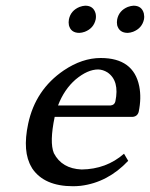

<svg xmlns="http://www.w3.org/2000/svg" viewBox="-20 -642 525 672"><path d="M221.2 -574.2Q227.5 -605 258.3 -617.7Q269 -621.6 278.3 -622.1Q307.1 -622.1 314.5 -595.2Q316.9 -584.5 314.9 -574.2Q308.1 -543 276.9 -530.8Q267.1 -527.3 257.8 -526.9Q228 -526.9 221.2 -553.7Q219.2 -564 221.2 -574.2ZM390.1 -574.2Q396.5 -605 427.2 -617.7Q438 -621.6 447.3 -622.1Q476.1 -622.1 483.4 -595.2Q485.8 -584.5 483.9 -574.2Q477.1 -543 445.8 -530.8Q436 -527.3 427.2 -526.9Q397.5 -526.9 390.1 -553.7Q388.2 -564 390.1 -574.2ZM183.1 -272.9H367.2Q380.9 -274.4 383.8 -287.1Q398.9 -359.4 356 -388.7Q340.3 -398.4 323.7 -398.9Q286.6 -398.9 244.6 -363.8Q204.6 -329.1 183.1 -272.9ZM414.1 -104 428.7 -79.1Q357.4 -3.4 262.7 8.3Q248.5 9.8 235.8 9.8Q134.3 9.8 92.3 -53.2Q91.3 -55.2 90.8 -56.2Q57.6 -110.8 78.6 -209Q104 -328.1 203.1 -395.5Q267.6 -439 332.5 -439Q447.3 -439 467.3 -340.3Q475.6 -298.8 465.3 -250Q460.4 -233.9 443.4 -232.9H171.4Q152.8 -144 168.5 -106Q196.3 -51.8 265.6 -48.8Q352.1 -49.8 414.1 -104Z"/></svg>

Font: Linux Biolinum Slanted O
Style: Slanted
Weight: 400
Designer: Philipp H. Poll
Foundry: Philipp H. Poll
Version: Version 1.0.4